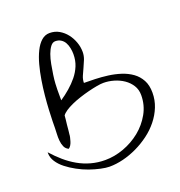

<svg xmlns="http://www.w3.org/2000/svg" viewBox="-120 -750 801 853"><g transform="rotate(-20 281.0 -323.5)"><path d="M17.6 -153.3Q41 -127 66.4 -105Q91.8 -83 120.1 -66.9Q148.4 -50.8 180.2 -42Q211.9 -33.2 247.1 -33.2Q291 -33.2 335 -49.3Q378.9 -65.4 414.6 -94.2Q450.2 -123 472.7 -163.1Q495.1 -203.1 495.1 -250Q495.1 -276.4 482.4 -296.4Q469.7 -316.4 449.7 -330.1Q429.7 -343.8 404.8 -351.1Q379.9 -358.4 355.5 -358.4Q342.8 -358.4 323.7 -355Q304.7 -351.6 283.2 -346.2Q261.7 -340.8 239.3 -333.5Q216.8 -326.2 197.3 -317.4Q177.7 -308.6 164.1 -299.3Q150.4 -290 144.5 -281.2Q144.5 -276.4 143.1 -264.6Q141.6 -252.9 140.1 -238.8Q138.7 -224.6 137.7 -212.4Q136.7 -200.2 135.7 -195.3Q135.7 -189.5 133.8 -181.2Q131.8 -172.9 129.4 -164.6Q127 -156.2 122.6 -148.4Q118.2 -140.6 111.3 -135.7Q97.7 -141.6 91.8 -154.8Q85.9 -168 84.5 -184.1Q83 -200.2 84 -216.3Q85 -232.4 85 -243.2Q85 -252.9 85.4 -275.4Q85.9 -297.9 87.4 -328.1Q88.9 -358.4 92.3 -394Q95.7 -429.7 101.6 -465.3Q107.4 -501 116.2 -533.7Q125 -566.4 137.7 -592.3Q150.4 -618.2 167.5 -633.3Q184.6 -648.4 206.1 -648.4Q231.4 -648.4 251.5 -636.7Q271.5 -625 285.6 -606.9Q299.8 -588.9 308.1 -565.9Q316.4 -543 316.4 -519.5Q316.4 -501 309.6 -483.9Q302.7 -466.8 295.4 -451.2Q288.1 -435.5 281.2 -419.9Q274.4 -404.3 274.4 -387.7Q297.9 -387.7 327.1 -386.7Q356.4 -385.7 386.7 -381.8Q417 -377.9 445.8 -368.7Q474.6 -359.4 497.1 -343.3Q519.5 -327.1 532.7 -302.7Q545.9 -278.3 545.9 -243.2Q545.9 -208 533.2 -176.3Q520.5 -144.5 498.5 -117.2Q476.6 -89.8 447.8 -68.4Q418.9 -46.9 386.2 -31.2Q353.5 -15.6 319.8 -7.3Q286.1 1 254.9 1Q238.3 1 213.4 -4.4Q188.5 -9.8 162.1 -19Q135.7 -28.3 109.9 -42.5Q84 -56.6 63.5 -72.8Q43 -88.9 30.3 -108.4Q17.6 -127.9 17.6 -149.4ZM217.8 -605.5Q205.1 -605.5 195.3 -592.8Q185.5 -580.1 178.2 -560.1Q170.9 -540 166.5 -516.1Q162.1 -492.2 158.7 -469.2Q155.3 -446.3 154.3 -427.7Q153.3 -409.2 153.3 -400.4Q153.3 -397.5 153.3 -390.1Q153.3 -382.8 153.3 -375Q153.3 -367.2 153.3 -359.9Q153.3 -352.5 153.3 -349.6Q176.8 -365.2 198.2 -383.8Q219.7 -402.3 236.8 -423.3Q253.9 -444.3 264.2 -469.2Q274.4 -494.1 274.4 -524.4Q274.4 -538.1 271.5 -552.7Q268.6 -567.4 262.2 -579.1Q255.9 -590.8 244.6 -598.1Q233.4 -605.5 217.8 -605.5Z"/></g></svg>

Font: Zeyada
Style: Regular
Weight: 400
Version: Version 1.002 2010